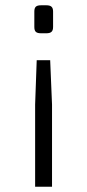

<svg xmlns="http://www.w3.org/2000/svg" viewBox="-20 -508 330 727"><path d="M136 -488C117 -488 110 -482 110 -464V-406C110 -388 117 -382 136 -382H155C173 -382 181 -388 181 -406V-464C181 -482 173 -488 155 -488ZM177 -112 170 -280H119L113 -112V199H177Z"/></svg>

Font: Exo 2 Light Expanded
Style: Regular
Weight: 300
Width: 7
Designer: Natanael Gama
Version: Version 1.001;PS 001.001;hotconv 1.0.70;makeotf.lib2.5.58329